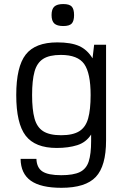

<svg xmlns="http://www.w3.org/2000/svg" viewBox="-20 -710 621 929"><path d="M277.3 198.7Q177.2 198.7 128.9 164.3Q80.6 129.9 79.6 58.6H156.2Q157.7 101.6 185.3 119.6Q212.9 137.7 276.4 137.7Q335 137.7 366.2 122.6Q397.5 107.4 409.2 71.3Q420.9 35.2 420.9 -27.3V-59.1Q396.5 -21 353.8 -7.6Q311 5.9 254.4 5.9Q149.9 5.9 104.2 -53.5Q58.6 -112.8 58.6 -250Q58.6 -387.2 104.5 -446Q150.4 -504.9 257.3 -504.9Q323.7 -504.9 363 -487.3Q402.3 -469.7 427.7 -427.7L435.5 -493.7H493.2V-30.3Q493.2 93.3 443.6 146Q394 198.7 277.3 198.7ZM275.9 -55.7Q332.5 -55.7 363.5 -75Q394.5 -94.2 406.5 -137Q418.5 -179.7 418.5 -250Q418.5 -356 387.5 -400.1Q356.4 -444.3 274.4 -444.3Q218.8 -444.3 188.7 -425Q158.7 -405.8 147 -363.3Q135.3 -320.8 135.3 -250Q135.3 -179.7 147 -137Q158.7 -94.2 189.2 -75Q219.7 -55.7 275.9 -55.7ZM286.1 -584Q256.3 -584 242.9 -596.2Q229.5 -608.4 229.5 -637.2Q229.5 -666 242.9 -678.2Q256.3 -690.4 286.1 -690.4Q315.9 -690.4 327.1 -678.2Q338.4 -666 338.4 -637.2Q338.4 -608.4 327.1 -596.2Q315.9 -584 286.1 -584Z"/></svg>

Font: Metrophobic
Style: Regular
Weight: 400
Designer: Vernon Adams
Foundry: Vernon Adams
Version: Version 3.200; ttfautohint (v1.8.4.7-5d5b);gftools[0.9.23]